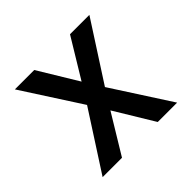

<svg xmlns="http://www.w3.org/2000/svg" viewBox="-135 -675 820 820"><g transform="rotate(-45 275.0 -265.0)"><path d="M50 0 221 -265 50 -530H167L275 -352L383 -530H500L329 -265L500 0H383L275 -178L167 0Z"/></g></svg>

Font: Lode Dark
Style: Bold
Weight: 700
Monospace: yes
Designer: Belleve Invis
Foundry: Belleve Invis
Version: Version 29.2.0; ttfautohint (v1.8.3)